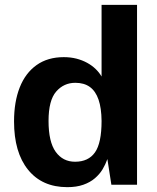

<svg xmlns="http://www.w3.org/2000/svg" viewBox="-20 -763 648 793"><path d="M258 10Q154 10 96 -61.8Q38 -133.5 38 -261.5Q38 -342.5 61.5 -402Q85 -461.5 131 -494.2Q177 -527 243.5 -527Q271.5 -527 295.8 -520.8Q320 -514.5 340 -503.5Q360 -492.5 375 -478Q390 -463.5 399.5 -447V-743H546V0H440L423.5 -106Q416 -84.5 403.8 -64Q391.5 -43.5 372 -26.8Q352.5 -10 324.2 0Q296 10 258 10ZM290 -95Q345 -95 372.2 -133.5Q399.5 -172 399.5 -263.5Q399 -316.5 387 -351.5Q375 -386.5 351.2 -403.8Q327.5 -421 291 -421Q243.5 -421 212 -384.8Q180.5 -348.5 180.5 -263.5Q180.5 -177 210 -136Q239.5 -95 290 -95Z"/></svg>

Font: Public Sans Thin
Style: Bold
Weight: 700
Version: Version 2.001